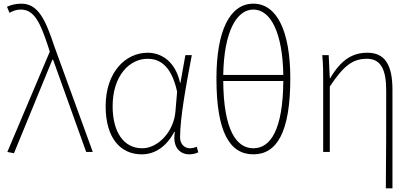

<svg xmlns="http://www.w3.org/2000/svg" viewBox="-20 -827 2251 1045"><path d="M56 7 265 -502H269L449 0H485L276 -574C227 -722 187 -807 96 -807C63 -807 36 -799 18 -790L32 -757C47 -766 67 -775 93 -775C166 -775 199 -705 242 -574L251 -546L20 0Z M751 13C824 13 885 -29 929 -109H932C917 -29 957 13 1010 13C1033 13 1048 7 1059 2L1051 -28C1041 -24 1026 -20 1013 -20C984 -20 960 -44 960 -79C960 -188 995 -375 1024 -527H989L962 -376H960C934 -496 855 -540 784 -540C663 -540 555 -434 555 -249C555 -74 637 13 751 13ZM754 -20C652 -20 593 -110 593 -249C593 -414 684 -507 783 -507C836 -507 910 -485 944 -328L935 -222C927 -112 841 -20 754 -20Z M1359 13C1487 13 1560 -108 1560 -400C1560 -658 1487 -807 1359 -807C1230 -807 1158 -658 1158 -400C1158 -108 1230 13 1359 13ZM1359 -20C1265 -20 1197 -122 1195 -386H1522C1520 -122 1453 -20 1359 -20ZM1195 -419C1199 -652 1266 -775 1359 -775C1452 -775 1518 -652 1522 -419Z M2080 198H2116V-339C2116 -475 2074 -540 1980 -540C1899 -540 1837 -503 1777 -401H1775L1769 -527H1734C1739 -474 1739 -438 1739 -396V0H1775V-356C1853 -474 1903 -507 1977 -507C2052 -507 2082 -450 2082 -334C2082 -158 2082 21 2080 198Z"/></svg>

Font: Noto Sans CJK HK Thin
Style: Regular
Weight: 100
Designer: Ryoko NISHIZUKA 西塚涼子 (kana, bopomofo & ideographs); Paul D. Hunt (Latin, Greek & Cyrillic); Sandoll Communications 산돌커뮤니
Foundry: Adobe
Version: Version 2.004;hotconv 1.0.118;makeotfexe 2.5.65603